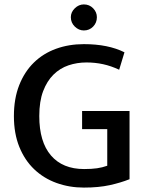

<svg xmlns="http://www.w3.org/2000/svg" viewBox="-20 -840 662 870"><path d="M360 -640Q470 -640 544 -603L520 -524Q484 -541 447.5 -549Q411 -557 372 -557Q329 -557 290.5 -544Q252 -531 222.5 -502Q193 -473 175.5 -427Q158 -381 158 -314Q158 -197 211 -135.5Q264 -74 361 -74Q395 -74 419.5 -77.5Q444 -81 466 -89V-255H352V-337H567V-28Q527 -12 477 -1Q427 10 360 10Q294 10 236 -11Q178 -32 135 -73Q92 -114 67.5 -174.5Q43 -235 43 -314Q43 -393 67 -454Q91 -515 133.5 -556.5Q176 -598 234 -619Q292 -640 360 -640ZM301 -762Q301 -785 319 -802.5Q337 -820 360 -820Q385 -820 402 -802.5Q419 -785 419 -762Q419 -737 402 -719.5Q385 -702 360 -702Q337 -702 319 -719.5Q301 -737 301 -762Z"/></svg>

Font: Mukta Vaani Medium
Style: Regular
Weight: 500
Designer: Noopur Datye, Girish Dalvi, Yashodeep Gholap, Pallavi Karambelkar
Foundry: Ek Type
Version: Version 2.538;PS 1.000;hotconv 16.6.51;makeotf.lib2.5.65220;